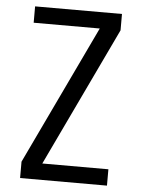

<svg xmlns="http://www.w3.org/2000/svg" viewBox="-53 -777 605 819"><g transform="rotate(5 250.0 -367.5)"><path d="M64 0V-70L347 -665H64V-735H436V-665L153 -70H436V0Z"/></g></svg>

Font: Iosevka www.saffi
Style: Regular
Weight: 400
Monospace: yes
Designer: Belleve Invis
Foundry: Belleve Invis
Version: Version 22.0.2; ttfautohint (v1.8.3)